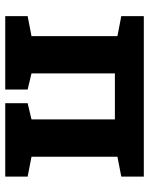

<svg xmlns="http://www.w3.org/2000/svg" viewBox="62 -630 568 732"><g transform="rotate(90 346.0 -264.0)"><path d="M41.5 0V-85.4L117.7 -100.1V-427.7L41.5 -442.4V-528.3H653.3V-442.4L577.6 -427.7V-100.1L653.3 -85.4V0H373.5V-85.4L435.1 -100.1V-418H259.8V-100.1L321.3 -85.4V0Z"/></g></svg>

Font: Robotiche
Style: Bold
Weight: 700
Designer: Google
Version: Version 2.001